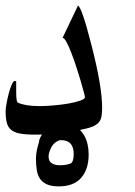

<svg xmlns="http://www.w3.org/2000/svg" viewBox="-20 -518 481 683"><path d="M278.3 -38.1Q287.1 -23.4 291.3 -5.6Q295.4 12.2 295.4 31.2Q295.4 84 268.8 114.5Q242.2 145 189 145Q163.1 145 147.2 137.9Q131.3 130.9 122.6 118.2Q113.8 105.5 110.8 87.2Q107.9 68.8 107.9 46.4Q107.9 32.2 110.8 17.6Q113.8 2.9 118.2 -10.7Q119.1 -19.5 122.3 -26.6Q125.5 -33.7 129.4 -39.6Q122.6 -39.1 116.5 -39.1Q110.4 -39.1 104 -39.1Q71.3 -39.1 50.8 -43Q30.3 -46.9 19 -56.6Q7.8 -66.4 3.9 -82.5Q0 -98.6 0 -123Q0 -131.8 3.2 -149.4Q6.3 -167 11 -185.1Q15.6 -203.1 21.5 -216.6Q27.3 -230 32.7 -230Q35.6 -230 37.6 -228.5V-191.4Q37.6 -156.2 43 -153.3Q54.2 -147.5 74 -144Q93.8 -140.6 120.6 -140.6Q144 -140.6 172.1 -143.1Q200.2 -145.5 224.9 -149.9Q249.5 -154.3 265.9 -160.2Q282.2 -166 282.2 -172.4Q282.2 -174.8 277.8 -191.4Q273.4 -208 266.6 -231.4Q259.8 -254.9 251 -281.5Q242.2 -308.1 233.4 -330.8Q224.6 -353.5 216.6 -368.4Q208.5 -383.3 202.6 -383.3L257.3 -498Q270.5 -494.1 305.7 -356.4Q343.3 -210 343.3 -134.8Q343.3 -116.7 341.1 -104Q338.9 -91.3 331.1 -82.3Q323.2 -73.2 307.6 -67.1Q292 -61 264.6 -55.7Q271.5 -48.8 278.3 -38.1ZM242.2 29.8Q242.2 -19.5 196.8 -19.5Q192.9 -19.5 188.5 -18.1H189Q173.3 -12.2 163.1 4.9Q158.7 13.7 155.8 22.2Q152.8 30.8 152.8 38.1Q152.8 55.7 164.1 62.7Q175.3 69.8 192.4 69.8Q217.3 69.8 230.5 63.5V64.5Q242.2 58.1 242.2 29.8Z"/></svg>

Font: XB Khoramshahr
Style: Regular
Weight: 400
Designer: Behnam
Foundry: Irmug
Version: Version 8.005 2009